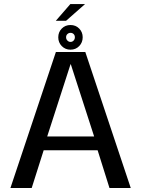

<svg xmlns="http://www.w3.org/2000/svg" viewBox="-20 -935 703 955"><path d="M31.9 0H137.7L197.2 -187.5H465.6L524.5 0H630.3L404.3 -676.4H258ZM214.8 -256.3 330.8 -615.3H332.2L448.2 -256.3ZM330.6 -687.9Q356.6 -687.9 374 -705.8Q391.3 -723.8 391.3 -749.6Q391.3 -775.3 374 -792.9Q356.6 -810.6 330.6 -810.6Q304.5 -810.6 287.1 -792.9Q269.8 -775.3 269.8 -749.6Q269.8 -723.5 287.3 -705.7Q304.8 -687.9 330.6 -687.9ZM330.6 -726.5Q321.9 -726.5 315.3 -733.3Q308.7 -740 308.7 -749.6Q308.7 -759.5 315.3 -765.6Q321.9 -771.7 330.6 -771.7Q339.9 -771.7 346.2 -765.6Q352.4 -759.5 352.4 -749.6Q352.4 -740 346.2 -733.3Q339.9 -726.5 330.6 -726.5ZM257.6 -831.6H308.6L403.2 -914.9H330Z"/></svg>

Font: Anybody Thin
Style: Regular
Weight: 100
Designer: Tyler Finck
Foundry: Etcetera Type Company
Version: Version 1.114;gftools[0.9.25]